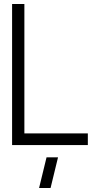

<svg xmlns="http://www.w3.org/2000/svg" viewBox="-20 -720 475 953"><path d="M174 213 211 61H268L231 213ZM40 0V-700H101V-58H416V0Z"/></svg>

Font: Stick No Bills Light
Style: Regular
Weight: 300
Version: Version 2.000